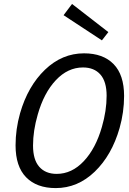

<svg xmlns="http://www.w3.org/2000/svg" viewBox="-20 -941 654 976"><path d="M530.8 -777.8 498 -735.8 303.2 -863.8 346.2 -920.9ZM407.2 -669.9Q503.9 -669.9 557.4 -615.2Q610.8 -560.5 610.8 -453.1Q610.8 -371.1 587.9 -290Q548.3 -151.9 461.7 -68.4Q375 15.1 263.2 15.1Q166.5 15.1 112.8 -39.8Q59.1 -94.7 59.1 -202.1Q59.1 -284.2 82 -365.2Q121.6 -502.9 208.5 -586.4Q295.4 -669.9 407.2 -669.9ZM268.1 -57.1Q345.2 -57.1 406 -121.8Q466.8 -186.5 498 -295.9Q522 -378.4 522 -454.1Q522 -526.4 490.2 -562.3Q458.5 -598.1 401.9 -598.1Q324.7 -598.1 263.9 -533.4Q203.1 -468.8 171.9 -358.9Q147.9 -276.4 147.9 -201.2Q147.9 -128.9 179.7 -93Q211.4 -57.1 268.1 -57.1Z"/></svg>

Font: IntelOne Mono
Style: Italic
Weight: 400
Italic angle: -16°
Designer: Fred Shallcrass
Foundry: Frere-Jones Type LLC
Version: Version 1.200;hotconv 1.1.0;makeotfexe 2.6.0;FJTRelease1.2